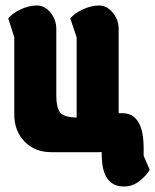

<svg xmlns="http://www.w3.org/2000/svg" viewBox="-20 -554 565 699"><path d="M412 -142H424Q450 -142 465.5 -130Q481 -118 489 -99.5Q497 -81 500 -59Q503 -37 503 -17V13L525 64Q511 88 486 106.5Q461 125 432 125Q405 125 388.5 113.5Q372 102 363.5 83.5Q355 65 352.5 42.5Q350 20 350 -1Q346 0 341 0H167Q107 0 69.5 -38.5Q32 -77 32 -137V-418L10 -487Q24 -505 54.5 -519.5Q85 -534 114 -534Q143 -534 164 -508Q185 -482 185 -449V-206Q185 -163 198.5 -145Q212 -127 259 -126V-418L236 -487Q250 -505 281 -519.5Q312 -534 340.5 -534Q369 -534 390.5 -508Q412 -482 412 -449Z"/></svg>

Font: Chela One Cyrilic
Style: Regular
Weight: 400
Designer: Miguel Hernandez
Foundry: LatinoType
Version: Version 1.001